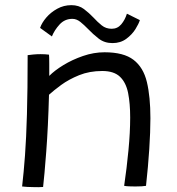

<svg xmlns="http://www.w3.org/2000/svg" viewBox="-20 -738 705 764"><path d="M151.5 6Q143.5 6.5 133 6.8Q122.5 7 112 6.5Q101.5 6.5 88.5 5.8Q75.5 5 68 4Q74.5 -52 79.5 -119.8Q84.5 -187.5 87.2 -283.2Q90 -379 90 -518.5Q99.5 -520 113 -521.2Q126.5 -522.5 141.5 -522.5Q150 -522.5 159.2 -522Q168.5 -521.5 175 -520.5Q176 -512 176 -484.2Q176 -456.5 176 -436Q196.5 -457 232 -478.8Q267.5 -500.5 310.2 -515.2Q353 -530 396 -530Q472 -530 511.2 -500Q550.5 -470 564.5 -411.5Q578.5 -353 578.5 -267.5Q578.5 -214.5 574 -145Q569.5 -75.5 561 1.5Q547.5 4 518 4Q505.5 4 493.8 3.5Q482 3 474 1.5Q484.5 -69.5 491.2 -140.5Q498 -211.5 498 -270.5Q498 -326 489.8 -367.8Q481.5 -409.5 457.5 -432.5Q433.5 -455.5 387 -455.5Q336 -455.5 294.8 -438.8Q253.5 -422 223.2 -399.8Q193 -377.5 175 -361Q171.5 -232 164 -134.2Q156.5 -36.5 151.5 6ZM139.5 -627Q146.5 -647.5 164.2 -668.2Q182 -689 207.8 -703.2Q233.5 -717.5 264 -717.5Q293.5 -717.5 314 -702Q334.5 -686.5 352 -668Q368 -650.5 384.8 -637Q401.5 -623.5 424.5 -623.5Q447.5 -623.5 462.5 -641.2Q477.5 -659 485 -683.5L536.5 -658Q532.5 -644 519 -622.2Q505.5 -600.5 482.5 -583.5Q459.5 -566.5 427.5 -566.5Q395.5 -566.5 372.5 -584.5Q349.5 -602.5 330.5 -622.5Q315 -638.5 299.8 -650.8Q284.5 -663 268 -663Q237.5 -663 217 -640.5Q196.5 -618 186.5 -593Z"/></svg>

Font: Grandstander Light
Style: Regular
Weight: 300
Designer: Tyler Finck
Foundry: Etcetera Type Co
Version: Version 1.200; ttfautohint (v1.8.3)